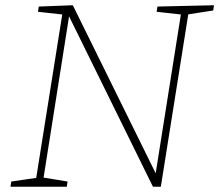

<svg xmlns="http://www.w3.org/2000/svg" viewBox="-20 -713 837 733"><path d="M581 -688 797 -693 794 -673 691 -657 700 -666 594 0H564L240 -658L245 -659L145 -26L140 -36L238 -20L235 0H20L23 -20L126 -35L117 -26L219 -666L224 -657L125 -668L128 -688L258 -693L578 -44L573 -43L672 -667L677 -657L578 -668Z"/></svg>

Font: Bitter Thin ExtraLight
Style: Italic
Weight: 250
Italic angle: -9°
Version: Version 2.002